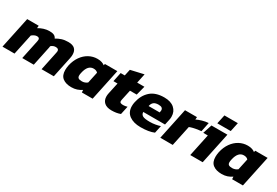

<svg xmlns="http://www.w3.org/2000/svg" viewBox="41 -1589 3632 2514"><g transform="rotate(30 1857.0 -331.5)"><path d="M-11 0 89 -474H263L260 -436Q295 -457 336.5 -470.5Q378 -484 424 -484Q470 -484 494 -471Q518 -458 528 -433Q565 -456 608 -470Q651 -484 706 -484Q774 -484 805.5 -454Q837 -424 837 -368Q837 -355 835.5 -340Q834 -325 830 -308L765 0H580L640 -286Q643 -300 643 -309Q643 -345 597 -345Q558 -345 527 -317Q526 -304 523.5 -292.5Q521 -281 518 -267L462 0H288L349 -289Q352 -303 352 -313Q352 -345 313 -345Q294 -345 274 -335Q254 -325 237 -311L171 0Z M1033 10Q950 10 901.5 -27.5Q853 -65 853 -147Q853 -164 855 -182Q857 -200 861 -220Q879 -301 921 -360.5Q963 -420 1022 -452Q1081 -484 1149 -484Q1187 -484 1215 -474.5Q1243 -465 1259 -451L1264 -474H1452L1352 0H1189L1187 -37Q1154 -15 1117 -2.5Q1080 10 1033 10ZM1116 -126Q1138 -126 1159 -133.5Q1180 -141 1196 -155L1232 -323Q1210 -348 1168 -348Q1081 -348 1053 -219Q1047 -194 1047 -176Q1047 -148 1063 -137Q1079 -126 1116 -126Z M1642 10Q1569 10 1531 -24Q1493 -58 1493 -118Q1493 -141 1499 -168L1535 -335H1473L1502 -474H1564L1585 -571L1782 -616L1752 -474H1861L1825 -335H1723L1690 -182Q1687 -169 1687 -160Q1687 -140 1700.5 -133.5Q1714 -127 1739 -127Q1768 -127 1801 -137L1774 -12Q1717 10 1642 10Z M2080 10Q1974 10 1909.5 -36.5Q1845 -83 1845 -174Q1845 -188 1846.5 -204Q1848 -220 1852 -236Q1876 -349 1951 -416.5Q2026 -484 2159 -484Q2257 -484 2311 -436.5Q2365 -389 2365 -312Q2365 -301 2364 -289Q2363 -277 2360 -264L2342 -181H2013Q2014 -144 2043 -127.5Q2072 -111 2152 -111Q2193 -111 2235.5 -118.5Q2278 -126 2306 -136L2282 -23Q2206 10 2080 10ZM2035 -283H2202L2205 -300Q2206 -305 2206.5 -309Q2207 -313 2207 -317Q2207 -338 2192 -351Q2177 -364 2140 -364Q2091 -364 2067 -343.5Q2043 -323 2035 -283Z M2375 0 2475 -474H2656L2653 -436Q2686 -453 2734 -467Q2782 -481 2828 -484L2799 -344Q2773 -342 2741 -337Q2709 -332 2679 -324.5Q2649 -317 2628 -308L2563 0Z M2927 -537 2956 -673H3159L3130 -537ZM2828 0 2899 -337H2830L2875 -474H3116L3016 0Z M3305 10Q3222 10 3173.5 -27.5Q3125 -65 3125 -147Q3125 -164 3127 -182Q3129 -200 3133 -220Q3151 -301 3193 -360.5Q3235 -420 3294 -452Q3353 -484 3421 -484Q3459 -484 3487 -474.5Q3515 -465 3531 -451L3536 -474H3724L3624 0H3461L3459 -37Q3426 -15 3389 -2.5Q3352 10 3305 10ZM3388 -126Q3410 -126 3431 -133.5Q3452 -141 3468 -155L3504 -323Q3482 -348 3440 -348Q3353 -348 3325 -219Q3319 -194 3319 -176Q3319 -148 3335 -137Q3351 -126 3388 -126Z"/></g></svg>

Font: Kanit
Style: Bold Italic
Weight: 700
Italic angle: -12°
Designer: Katatrad Team
Foundry: CadsonDemak
Version: Version 2.000; ttfautohint (v1.8.3)